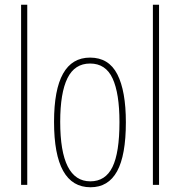

<svg xmlns="http://www.w3.org/2000/svg" viewBox="-20 -780 759 810"><path d="M69 0V-760H95V0Z M362 10Q208 10 208 -266Q208 -537 360 -537Q439 -537 475 -466.5Q511 -396 511 -264Q511 -125 474 -57.5Q437 10 362 10ZM361 -15Q425 -15 454.5 -75.5Q484 -136 484 -265Q484 -386 455 -449Q426 -512 360 -512Q295 -512 264.5 -450Q234 -388 234 -266Q234 -15 361 -15Z M625 0V-760H651V0Z"/></svg>

Font: Noto Sans Display Thin Cond
Style: Regular
Weight: 250
Width: 3
Designer: Monotype Design team
Foundry: Monotype Imaging Inc.
Version: Version 1.000